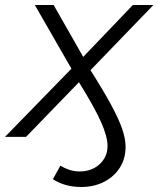

<svg xmlns="http://www.w3.org/2000/svg" viewBox="-57 -546 632 766"><path d="M-37 0 228 -272 82 -526H157L275 -319L473 -526H555L304 -266Q356 -184 386.5 -127.5Q417 -71 430.5 -31.5Q444 8 444 40Q444 87 421 123Q398 159 358 179.5Q318 200 267 200Q202 200 154 169L184 115Q200 125 219.5 131.5Q239 138 260 138Q309 138 340.5 109Q372 80 372 36Q372 -1 346 -59.5Q320 -118 258 -218L47 0Z"/></svg>

Font: Montserrat
Style: Italic
Weight: 400
Italic angle: -11.3°
Designer: Julieta Ulanovsky
Foundry: Julieta Ulanovsky
Version: Version 9.000; ttfautohint (v1.8.4.7-5d5b)